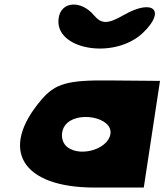

<svg xmlns="http://www.w3.org/2000/svg" viewBox="-20 -902 740 864"><path d="M167 -454C-26 -229 77 -58 406 -58H627L700 -538L472 -540C284 -542 229 -526 167 -454ZM477 -300C466 -225 324 -190 273 -250C254 -273 254 -313 273 -338C324 -406 488 -375 477 -300ZM244 -821C222 -679 493 -631 623 -754C728 -854 670 -910 538 -835C465 -793 437 -793 403 -833C344 -903 255 -896 244 -821Z"/></svg>

Font: Hussar Skorodowane
Style: Ky
Weight: 700
Foundry: Cannot Into Space Fonts
Version: Version 0.892